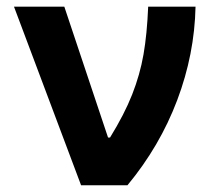

<svg xmlns="http://www.w3.org/2000/svg" viewBox="-20 -550 649 570"><path d="M21.5 -530.3H170.9L300.8 -141.6H306.6Q349.1 -210.4 372.3 -269.3Q395.5 -328.1 406 -388.2Q416.5 -448.2 419.9 -530.3H560.5Q557.6 -389.2 506.1 -252.7Q454.6 -116.2 358.4 0H220.7Z"/></svg>

Font: Pretendard JP
Style: Bold
Weight: 700
Designer: Base glyphs from Inter by Rasmus Andersson; Hangeul glyphs from Noto Sans CJK(Source Han Sans) by Jang Soo-young and Kan
Foundry: Kil Hyung-jin
Version: Version 1.309